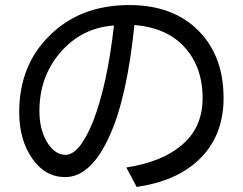

<svg xmlns="http://www.w3.org/2000/svg" viewBox="-20 -658 960 760"><path d="M480 5Q620 -17 696 -81Q782 -150 782 -270Q782 -398 704 -478Q635 -549 512 -559Q483 -274 415 -123Q341 43 238 43Q159 43 108 -30Q56 -104 56 -214Q56 -397 174 -515Q296 -638 492 -638Q667 -638 768 -534Q865 -434 865 -270Q865 -114 761 -20Q673 60 521 82ZM216 -447Q136 -352 136 -218Q136 -149 164 -99Q196 -45 239 -45Q295 -45 349 -179Q405 -324 431 -557Q301 -548 216 -447Z"/></svg>

Font: LINE Seed Sans KR Regular
Style: Regular
Weight: 400
Designer: LINE VX Design & Sandoll Inc & Dalton Maag Ltd
Foundry: Sandoll Inc.
Version: Version 1.000